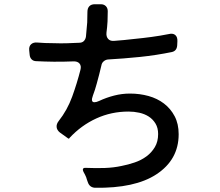

<svg xmlns="http://www.w3.org/2000/svg" viewBox="-20 -838 1040 907"><path d="M395 23Q393 18 391 12Q389 6 387 -1Q381 -15 375 -25Q364 -47 387 -45Q435 -43 476 -44.5Q517 -46 554 -54Q585 -60 616 -70.5Q647 -81 671.5 -99Q696 -117 711.5 -143Q727 -169 727 -205Q727 -234 714.5 -254.5Q702 -275 682.5 -287.5Q663 -300 638 -305.5Q613 -311 587 -311Q506 -311 435 -278.5Q364 -246 309 -187L307 -184Q303 -182 302 -184L263 -212Q249 -223 247.5 -237.5Q246 -252 257 -266Q298 -318 321 -381.5Q344 -445 360 -508Q365 -527 355.5 -538Q346 -549 326 -548Q277 -546 233.5 -546.5Q190 -547 152 -549Q138 -549 129.5 -557.5Q121 -566 120 -580L118 -600Q116 -619 127 -629Q138 -639 157 -637Q192 -634 233 -634Q262 -633 292 -633.5Q322 -634 354 -636Q368 -636 376 -644Q384 -652 386 -665Q388 -682 389 -698.5Q390 -715 392 -732Q392 -745 392.5 -757.5Q393 -770 393 -782Q393 -799 402 -808.5Q411 -818 428 -818H456Q471 -818 480 -809Q489 -800 489 -785Q489 -774 488.5 -761.5Q488 -749 488 -737Q487 -723 486 -710.5Q485 -698 483 -684Q481 -665 491 -654Q501 -643 520 -645Q544 -647 567.5 -649Q591 -651 614 -654Q655 -658 696 -663.5Q737 -669 777 -677Q797 -682 808 -672.5Q819 -663 818 -643L817 -623Q815 -597 791 -592Q757 -585 718.5 -579Q680 -573 641 -569Q602 -565 563.5 -562Q525 -559 490 -557Q479 -556 470 -548.5Q461 -541 459 -529Q454 -507 448.5 -486Q443 -465 437 -443Q429 -413 419 -387Q407 -355 426 -355Q435 -355 448 -361Q482 -377 519 -386.5Q556 -396 594 -396Q640 -396 681.5 -384.5Q723 -373 754.5 -349Q786 -325 805 -289Q824 -253 824 -204Q824 -83 718 -14Q617 52 428 49Q403 47 395 23Z"/></svg>

Font: Higure Gothic Medium
Style: Regular
Weight: 500
Designer: Yoshimichi Ohira
Foundry: Positype
Version: Version 1.000